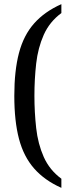

<svg xmlns="http://www.w3.org/2000/svg" viewBox="-20 -779 343 926"><path d="M276 127Q195 91 144.5 33.5Q94 -24 71.5 -109.5Q49 -195 49 -317Q49 -438 71.5 -523.5Q94 -609 144.5 -666Q195 -723 276 -759V-716Q219 -674 191 -611Q163 -548 154.5 -472.5Q146 -397 146 -317Q146 -238 154.5 -161.5Q163 -85 191 -22Q219 41 276 83Z"/></svg>

Font: Noto Serif Thai Condensed
Style: Regular
Weight: 400
Width: 3
Designer: Monotype Design Team
Foundry: Monotype Imaging Inc.
Version: Version 2.002; ttfautohint (v1.8.4.7-5d5b)